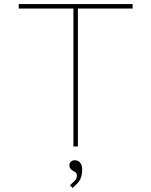

<svg xmlns="http://www.w3.org/2000/svg" viewBox="-20 -720 744 944"><path d="M341 0V-678H72V-700H632V-678H363V0ZM337 204 324 191Q331 184 339 177Q347 170 352.5 162Q358 154 358 144Q358 136 355 131Q352 126 341 121Q331 116 326 109Q321 102 321 92Q321 83 328 75.5Q335 68 348 68Q365 68 374.5 80.5Q384 93 384 114Q384 127 382 138.5Q380 150 375 160.5Q370 171 360.5 181.5Q351 192 337 204Z"/></svg>

Font: Lexend Tera Thin
Style: Regular
Weight: 250
Version: Version 1.007